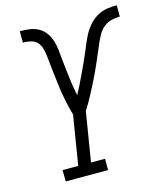

<svg xmlns="http://www.w3.org/2000/svg" viewBox="-110 -817 762 899"><g transform="rotate(-15 270.5 -367.5)"><path d="M97 0 96 -55H172L211 -294Q206 -311 201.5 -329.5Q197 -348 193.5 -366Q190 -384 186.5 -402.5Q183 -421 181 -439.5Q179 -458 176.5 -477Q174 -496 172 -514.5Q170 -533 168 -552Q166 -571 164 -589.5Q162 -608 157 -626.5Q152 -645 140 -658Q128 -671 109 -675.5Q90 -680 71 -680V-735Q94 -735 117.5 -732Q141 -729 161 -718Q181 -707 194 -689Q207 -671 214 -649.5Q221 -628 223.5 -605Q226 -582 228 -559Q230 -536 233 -513Q236 -490 238.5 -467Q241 -444 245 -421Q249 -398 253 -376Q265 -398 276 -420Q287 -442 297.5 -464.5Q308 -487 318.5 -509.5Q329 -532 338.5 -554.5Q348 -577 357.5 -600Q367 -623 379 -644.5Q391 -666 408.5 -685Q426 -704 448 -716Q470 -728 494 -731.5Q518 -735 541 -735V-680Q522 -680 502 -675.5Q482 -671 465 -658Q448 -645 437 -626.5Q426 -608 418 -589.5Q410 -571 402 -552Q394 -533 386 -514.5Q378 -496 369.5 -477Q361 -458 352 -439.5Q343 -421 333.5 -402.5Q324 -384 314.5 -366Q305 -348 294.5 -329.5Q284 -311 273 -294L234 -55H302V0Z"/></g></svg>

Font: Iosevka Curly Slab Light
Style: Italic
Weight: 300
Italic angle: -9°
Monospace: yes
Designer: Belleve Invis
Foundry: Belleve Invis
Version: Version 22.1.2; ttfautohint (v1.8.4)